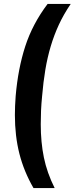

<svg xmlns="http://www.w3.org/2000/svg" viewBox="-20 -840 381 980"><path d="M60 -350Q72 -490 109 -604Q146 -718 223 -820H341Q305 -767 280.5 -714Q256 -661 239 -604Q222 -547 211.5 -484.5Q201 -422 195 -350Q191 -311 189.5 -275.5Q188 -240 188 -206Q188 -114 204 -36Q220 42 259 120H151Q102 35 79 -55.5Q56 -146 56 -253Q56 -276 57 -300Q58 -324 60 -350Z"/></svg>

Font: Share
Style: Bold Italic
Weight: 700
Designer: Ralph du Carrois
Version: Version 1.002